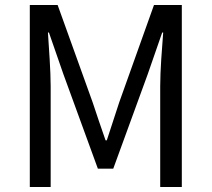

<svg xmlns="http://www.w3.org/2000/svg" viewBox="-20 -753 852 773"><path d="M100 0H184V-406C184 -469 177 -558 173 -622H177L235 -455L374 -74H436L575 -455L633 -622H637C632 -558 625 -469 625 -406V0H712V-733H600L460 -341C443 -290 427 -239 410 -188H405C387 -239 370 -290 353 -341L212 -733H100Z"/></svg>

Font: Source Han Sans KR Regular
Style: Regular
Weight: 400
Designer: Ryoko NISHIZUKA (kana & ideographs); Paul D. Hunt (Latin, Greek & Cyrillic); Wenlong ZHANG (bopomofo); Sandoll Communica
Foundry: Adobe Systems Incorporated
Version: Version 1.004;PS 1.004;hotconv 1.0.82;makeotf.lib2.5.63406